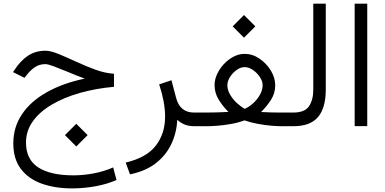

<svg xmlns="http://www.w3.org/2000/svg" viewBox="-20 -685 2091 1042"><path d="M598.6 -284.7V-213.9Q499.5 -205.1 412.8 -180.4Q326.2 -155.8 260.5 -116.9Q194.8 -78.1 158 -26.4Q121.1 25.4 121.1 88.4Q121.1 180.7 187.7 223.6Q254.4 266.6 377.9 266.6Q431.6 266.6 488 256.1Q544.4 245.6 594.2 223.6L612.3 291.5Q563 314 499.5 325.7Q436 337.4 370.6 337.4Q279.3 337.4 207.3 312Q135.3 286.6 93.8 232.4Q52.2 178.2 52.2 92.8Q52.2 5.4 99.1 -64.7Q146 -134.8 233.2 -184.1Q320.3 -233.4 439.9 -258.3Q394.5 -275.4 351.1 -293.5Q307.6 -311.5 274.4 -324.2Q241.2 -336.9 226.1 -336.9Q193.8 -336.9 169.7 -320.6Q145.5 -304.2 124 -276.9L112.8 -262.7L50.8 -293.5L57.6 -303.7Q90.8 -355.5 131.8 -382.6Q172.9 -409.7 226.6 -409.7Q255.4 -409.7 298.6 -391.8Q341.8 -374 393.3 -350.1Q444.8 -326.2 497.8 -306.9Q550.8 -287.6 598.6 -284.7ZM394 -13.2 455.6 48.3 394 109.9 332.5 48.3Z M1036.6 0Q1001.5 0 978.3 -10.7Q955.1 -21.5 942.4 -35.2Q938.5 35.6 909.9 96.4Q881.3 157.2 826.2 200.4Q771 243.7 685.5 261.2L662.1 197.3Q775.9 170.4 825.9 105Q876 39.6 876 -51.8Q876 -92.3 867.7 -136.2Q859.4 -180.2 843.8 -227.1L910.6 -249.5L935.5 -154.8Q956.5 -74.2 1032.7 -74.2H1054.2V0Z M1304.2 -603.5 1365.7 -542 1304.2 -480.5 1242.7 -542ZM1473.6 -222.7Q1473.6 -179.2 1451.2 -144Q1428.7 -108.9 1397 -77.1Q1425.8 -75.2 1455.3 -74.7Q1484.9 -74.2 1504.4 -74.2H1551.8V0H1505.9Q1484.9 0 1451.2 -2.9Q1417.5 -5.9 1379.6 -12.7Q1341.8 -19.5 1307.1 -31.7Q1272.5 -19 1233.9 -12.2Q1195.3 -5.4 1160.6 -2.7Q1126 0 1103 0H1034.7V-74.2H1103Q1126 -74.2 1156.5 -75Q1187 -75.7 1219.7 -77.6Q1188.5 -108.9 1166.5 -144.8Q1144.5 -180.7 1144.5 -223.6Q1144.5 -252.9 1158.2 -282.7Q1171.9 -312.5 1195.1 -337.4Q1218.3 -362.3 1247.3 -377.4Q1276.4 -392.6 1307.6 -392.6Q1350.6 -392.6 1388.4 -366.7Q1426.3 -340.8 1450 -301.8Q1473.6 -262.7 1473.6 -222.7ZM1307.6 -320.8Q1286.1 -320.8 1264.4 -305.4Q1242.7 -290 1228.3 -267.3Q1213.9 -244.6 1213.9 -221.7Q1213.9 -196.8 1228.8 -171.4Q1243.7 -146 1265.6 -125.7Q1287.6 -105.5 1308.6 -94.2Q1333 -105.5 1355 -125.7Q1377 -146 1391.1 -171.4Q1405.3 -196.8 1405.3 -222.7Q1405.3 -244.6 1390.1 -267.3Q1375 -290 1352.5 -305.4Q1330.1 -320.8 1307.6 -320.8Z M1532.2 -74.2H1571.8Q1634.3 -74.2 1657.2 -108.9Q1680.2 -143.6 1680.2 -197.8V-665H1748V-198.2Q1748 -100.1 1706.1 -50Q1664.1 0 1571.3 0H1532.2Z M1973.1 -665V-0.5H1904.8V-665Z"/></svg>

Font: Vazirmatn UI FD Light
Style: Regular
Weight: 300
Designer: Saber Rastikerdar
Foundry: Saber Rastikerdar
Version: Version 33.003